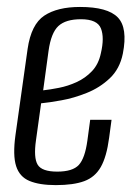

<svg xmlns="http://www.w3.org/2000/svg" viewBox="-20 -522 388 552"><path d="M140.6 10.2Q93.3 10.2 64.7 -1.8Q36.1 -13.7 26.3 -44.6Q16.5 -75.5 24.4 -133.1L59.4 -381.5Q69.7 -452 107.3 -477Q145 -502 210 -502Q289.5 -502 318.6 -472Q347.7 -442 333.2 -367.9Q324.3 -323.9 295.5 -296.8Q266.8 -269.7 229.3 -254.8Q191.9 -239.8 156.1 -233.5Q120.4 -227.1 98.2 -225L83.5 -119.1Q76.2 -68.5 88.3 -48.5Q100.3 -28.6 144.5 -28.6Q188.8 -28.6 206.6 -47.8Q224.3 -67.1 231.2 -117.7L239.3 -177.6H300.7L293.7 -125.6Q286.5 -71.2 269.8 -41.9Q253.1 -12.6 222.2 -1.2Q191.2 10.2 140.6 10.2ZM104.1 -262.3Q123.8 -264.4 149.5 -269.5Q175.2 -274.5 200.4 -286Q225.5 -297.5 244.5 -317.5Q263.5 -337.6 270 -369Q280.6 -413.8 270.2 -440.2Q259.8 -466.7 212.7 -466.7Q169 -466.7 147.9 -447.2Q126.8 -427.6 119.6 -375.8Z"/></svg>

Font: Alumni Sans SC Thin
Style: Italic
Weight: 100
Italic angle: -8°
Designer: Robert E. Leuschke
Foundry: Robert E. Leuschke
Version: Version 1.016